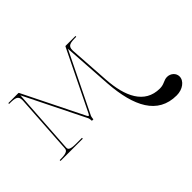

<svg xmlns="http://www.w3.org/2000/svg" viewBox="-154 -781 1283 1283"><g transform="rotate(-45 487.0 -140.0)"><path d="M39 -520V-512.5C98.5 -512.5 120 -507.5 120 -467C120 -463.5 119.5 -455.5 119.5 -455.5L92.5 -40.5C91.5 -25 87 -8 23.5 -8H12.5V0H223V-8H167C109 -8 102.5 -20 102.5 -34.5V-39.5L133 -499.5L346 -69.5C349.5 -62.5 350.5 -41.5 350.5 -41.5H364.5C364.5 -41.5 365.5 -61.5 369.5 -69.5L577.5 -495L601 -140C618.5 86 691 239.5 871.5 239.5C928.5 239.5 974.5 205 974.5 163C974.5 131.5 946.5 106 912.5 106C881.5 106 865.5 127.5 825 127.5C679 127.5 622.5 -3.5 611.5 -168.5L592.5 -455C592.5 -455 592 -463 592 -466.5C592 -507 613.5 -512.5 673.5 -512.5V-520H581C579.5 -520 577.5 -519 576.5 -517L368.5 -91C365 -83.5 361.5 -80 358.5 -80C355.5 -80 352.5 -83.5 349 -91L138 -517C137 -519 135 -520 133.5 -520Z"/></g></svg>

Font: ZnikomitNo24
Style: Regular
Weight: 500
Designer: gluk
Foundry: gluk
Version: Version 0.55